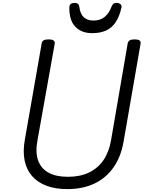

<svg xmlns="http://www.w3.org/2000/svg" viewBox="-20 -1287 998 1326"><path d="M444 19Q363 19 301.5 -4Q240 -27 201.5 -71Q163 -115 150 -179Q137 -243 152 -325L268 -988Q270 -1002 281.5 -1008.5Q293 -1015 316 -1015Q338 -1015 349 -1008Q360 -1001 358 -986L239 -319Q223 -235 243.5 -178.5Q264 -122 316 -94Q368 -66 449 -66Q533 -66 594.5 -95.5Q656 -125 694.5 -181Q733 -237 747 -319L862 -988Q865 -1002 876 -1008.5Q887 -1015 910 -1015Q956 -1015 951 -986L834 -312Q816 -205 764 -131Q712 -57 631.5 -19Q551 19 444 19ZM617 -1058Q542 -1058 499.5 -1103Q457 -1148 459 -1239Q460 -1253 469.5 -1260Q479 -1267 495 -1267Q511 -1267 519 -1259.5Q527 -1252 528 -1239Q534 -1190 559 -1167.5Q584 -1145 626 -1145Q672 -1145 702.5 -1170Q733 -1195 749 -1238Q755 -1254 762.5 -1260.5Q770 -1267 785 -1267Q802 -1267 812 -1258Q822 -1249 819 -1236Q805 -1172 778 -1132.5Q751 -1093 711 -1075.5Q671 -1058 617 -1058Z"/></svg>

Font: Playwrite ZA
Style: Regular
Weight: 400
Designer: Veronika Burian, José Scaglione
Foundry: TypeTogether
Version: Version 1.002